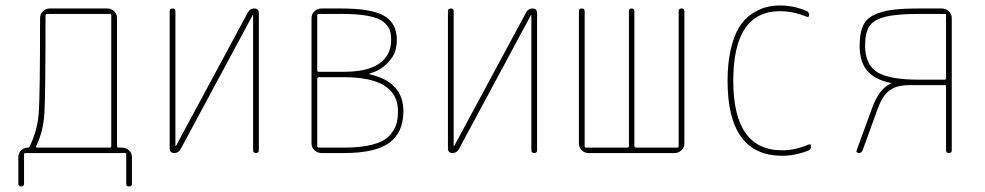

<svg xmlns="http://www.w3.org/2000/svg" viewBox="-20 -550 3540 690"><path d="M110.4 -25.4Q108.4 -20.5 112.3 -19.5H375Q379.9 -19.5 379.9 -25.4V-495.1Q379.9 -500 375 -500H149.4Q144.5 -500 143.6 -495.1Q143.6 -208 139.6 -143.1Q135.7 -78.1 110.4 -25.4ZM45.9 110.4V13.7Q45.9 0 56.2 -9.8Q66.4 -19.5 80.1 -19.5Q85 -19.5 86.9 -24.4Q114.3 -81.1 119.1 -142.1Q124 -203.1 124 -484.4Q124 -499 133.8 -509.3Q143.6 -519.5 159.2 -519.5H365.2Q379.9 -519.5 390.1 -509.8Q400.4 -500 400.4 -485.4V-25.4Q400.4 -20.5 405.3 -19.5H418Q432.6 -19.5 443.4 -9.8Q454.1 0 454.1 14.6V110.4Q454.1 120.1 443.8 120.1Q433.6 120.1 433.6 110.4V4.9Q433.6 0 428.7 0H71.3Q66.4 0 66.4 4.9V110.4Q66.4 120.1 56.2 120.1Q45.9 120.1 45.9 110.4Z M606.4 0Q590.8 0 589.8 -15.6V-509.8Q589.8 -519.5 600.1 -519.5Q610.4 -519.5 610.4 -509.8V-25.4Q610.4 -24.4 611.3 -24.4Q612.3 -24.4 612.3 -25.4L871.1 -505.9Q878.9 -519.5 893.6 -519.5Q909.2 -519.5 910.2 -503.9V-9.8Q910.2 0 899.9 0Q889.6 0 889.6 -9.8V-495.1Q889.6 -496.1 888.7 -496.1Q887.7 -496.1 887.7 -495.1L628.9 -13.7Q621.1 0 606.4 0Z M1120.1 -266.6V-25.4Q1120.1 -20.5 1125 -19.5H1216.8Q1277.3 -19.5 1318.4 -30.3Q1359.4 -41 1378.4 -61.5Q1397.5 -82 1403.8 -102.1Q1410.2 -122.1 1410.2 -150.4Q1410.2 -272.5 1216.8 -272.5H1125Q1120.1 -271.5 1120.1 -266.6ZM1120.1 -495.1V-296.9Q1120.1 -292 1125 -292H1216.8Q1300.8 -292 1343.3 -321.8Q1385.7 -351.6 1385.7 -406.2Q1385.7 -427.7 1380.9 -441.9Q1376 -456.1 1358.9 -470.7Q1341.8 -485.4 1303.7 -492.7Q1265.6 -500 1207 -500H1125Q1120.1 -500 1120.1 -495.1ZM1135.7 0Q1121.1 0 1110.4 -9.8Q1099.6 -19.5 1099.6 -35.2V-485.4Q1099.6 -500 1110.4 -509.8Q1121.1 -519.5 1135.7 -519.5H1207Q1316.4 -519.5 1361.3 -492.7Q1406.2 -465.8 1406.2 -406.2Q1406.2 -386.7 1400.4 -366.2Q1394.5 -345.7 1370.6 -321.3Q1346.7 -296.9 1307.6 -285.2Q1306.6 -285.2 1306.6 -284.2Q1306.6 -283.2 1307.6 -283.2Q1429.7 -255.9 1429.7 -150.4Q1429.7 -74.2 1379.4 -37.1Q1329.1 0 1216.8 0Z M1606.4 0Q1590.8 0 1589.8 -15.6V-509.8Q1589.8 -519.5 1600.1 -519.5Q1610.4 -519.5 1610.4 -509.8V-25.4Q1610.4 -24.4 1611.3 -24.4Q1612.3 -24.4 1612.3 -25.4L1871.1 -505.9Q1878.9 -519.5 1893.6 -519.5Q1909.2 -519.5 1910.2 -503.9V-9.8Q1910.2 0 1899.9 0Q1889.6 0 1889.6 -9.8V-495.1Q1889.6 -496.1 1888.7 -496.1Q1887.7 -496.1 1887.7 -495.1L1628.9 -13.7Q1621.1 0 1606.4 0Z M2095.7 0Q2081.1 0 2070.8 -9.8Q2060.5 -19.5 2060.5 -35.2V-509.8Q2060.5 -519.5 2070.8 -519.5Q2081.1 -519.5 2081.1 -509.8V-25.4Q2081.1 -20.5 2085.9 -19.5H2235.4Q2240.2 -19.5 2240.2 -25.4V-509.8Q2240.2 -519.5 2250 -519.5Q2259.8 -519.5 2259.8 -509.8V-25.4Q2259.8 -20.5 2264.6 -19.5H2414.1Q2418.9 -19.5 2418.9 -25.4V-509.8Q2418.9 -519.5 2429.2 -519.5Q2439.5 -519.5 2439.5 -509.8V-35.2Q2439.5 -20.5 2429.2 -10.3Q2418.9 0 2404.3 0Z M2791 9.8Q2594.7 9.8 2594.7 -259.8Q2594.7 -324.2 2606.4 -373.5Q2618.2 -422.9 2636.2 -452.1Q2654.3 -481.4 2680.2 -499Q2706.1 -516.6 2730.5 -523.4Q2754.9 -530.3 2783.2 -530.3Q2833 -530.3 2877.9 -510.7Q2887.7 -507.8 2887.7 -496.1Q2887.7 -486.3 2877.9 -490.2Q2831.1 -509.8 2783.2 -509.8Q2615.2 -509.8 2615.2 -259.8Q2615.2 -9.8 2791 -9.8Q2837.9 -9.8 2884.8 -30.3Q2894.5 -34.2 2894.5 -24.4Q2894.5 -12.7 2884.8 -8.8Q2837.9 9.8 2791 9.8Z M3088.9 -385.7Q3088.9 -319.3 3131.3 -291.5Q3173.8 -263.7 3283.2 -263.7H3375Q3379.9 -263.7 3379.9 -268.6V-495.1Q3379.9 -500 3375 -500H3283.2Q3201.2 -500 3160.2 -489.3Q3119.1 -478.5 3104 -455.1Q3088.9 -431.6 3088.9 -385.7ZM3066.4 0Q3062.5 0 3059.6 -2.9Q3056.6 -5.9 3058.6 -9.8L3114.3 -162.1Q3138.7 -230.5 3181.6 -250Q3183.6 -250 3183.6 -251Q3183.6 -252 3181.6 -252Q3126 -262.7 3097.7 -294.4Q3069.3 -326.2 3069.3 -385.7Q3069.3 -428.7 3080.6 -455.6Q3091.8 -482.4 3120.6 -496.1Q3149.4 -509.8 3186 -514.6Q3222.7 -519.5 3283.2 -519.5H3364.3Q3378.9 -519.5 3389.6 -509.8Q3400.4 -500 3400.4 -485.4V-9.8Q3400.4 0 3390.1 0Q3379.9 0 3379.9 -9.8V-239.3Q3379.9 -244.1 3375 -244.1H3249Q3202.1 -244.1 3176.8 -225.1Q3151.4 -206.1 3133.8 -158.2L3080.1 -9.8Q3076.2 0 3066.4 0Z"/></svg>

Font: Rounded-X Mgen+ 2m thin
Style: Regular
Weight: 100
Designer: [Source Han Sans]
Ryoko NISHIZUKA  (kana & ideographs); Paul D. Hunt (Latin, Greek & Cyrillic); Wenlong ZHANG  (bopomofo
Version: Version 1.059.20150602